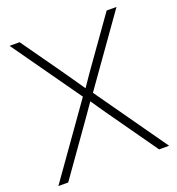

<svg xmlns="http://www.w3.org/2000/svg" viewBox="-132 -835 866 941"><g transform="rotate(-20 301.0 -364.0)"><path d="M12.2 0 274.9 -370.6 22.5 -727.5H74.7L219.2 -523.4Q240.2 -493.7 260.5 -464.1Q280.8 -434.6 301.3 -404.8Q321.3 -434.6 341.8 -464.1Q362.3 -493.7 383.8 -523.4L528.8 -727.5H580.1L327.6 -371.6L589.8 0H537.6L379.4 -224.1Q359.4 -252 339.8 -280.3Q320.3 -308.6 301.3 -336.9Q281.7 -308.6 262 -280.3Q242.2 -252 222.2 -224.1L63.5 0Z"/></g></svg>

Font: Inter Display ExtraLight
Style: Regular
Weight: 200
Designer: Rasmus Andersson
Foundry: rsms
Version: Version 4.000;git-a52131595